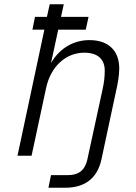

<svg xmlns="http://www.w3.org/2000/svg" viewBox="-20 -730 638 900"><path d="M207 150H286C372 150 436 111 456 15L524 -303C531 -333 539 -375 539 -409C539 -487 494 -542 399 -542C330 -542 261 -508 219 -434L253 -591H382L395 -651H266L279 -710H213L200 -651H144L132 -591H188L62 0H128L196 -317C218 -420 290 -483 375 -483C442 -483 471 -449 471 -399C471 -366 467 -340 461 -312L390 15C378 73 344 91 297 91H219Z"/></svg>

Font: Geist Light
Style: Italic
Weight: 300
Italic angle: -12°
Designer: Basement.studio, Andrés Briganti, Mateo Zaragoza
Foundry: Basement.studio, Vercel, Andrés Briganti, Guido Ferreyra, Mateo Zaragoza
Version: Version 1.500